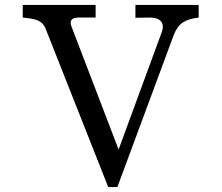

<svg xmlns="http://www.w3.org/2000/svg" viewBox="-20 -742 898 777"><path d="M455 15 683 -600C702 -649 730 -664 784 -671V-722H528V-670L586 -671C620 -671 639 -658 639 -634C639 -628 638 -621 635 -613L460 -137L268 -638C267 -643 266 -646 266 -650C266 -670 288 -671 301 -671H367V-722H72V-671C116 -666 146 -664 163 -630L418 15Z"/></svg>

Font: MusAnalysis
Style: Regular
Weight: 400
Version: Version 2.0